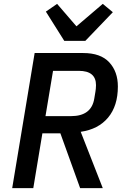

<svg xmlns="http://www.w3.org/2000/svg" viewBox="-20 -972 640 992"><path d="M152 0H43L159 -698H410Q500 -698 544.5 -650Q589 -602 589 -525Q589 -425 538.5 -364.5Q488 -304 397 -291L511 0H394L292 -283H199ZM347 -372Q452 -372 467 -462L473 -498Q474 -503 475 -513Q476 -523 476 -532Q476 -606 387 -606H254L215 -372ZM312 -761 217 -912 275 -952 375 -836 511 -952 563 -909 421 -761Z"/></svg>

Font: IBM Plex Mono Medium
Style: Italic
Weight: 500
Italic angle: -9°
Monospace: yes
Designer: Mike Abbink, Paul van der Laan, Pieter van Rosmalen
Foundry: Bold Monday
Version: Version 2.3